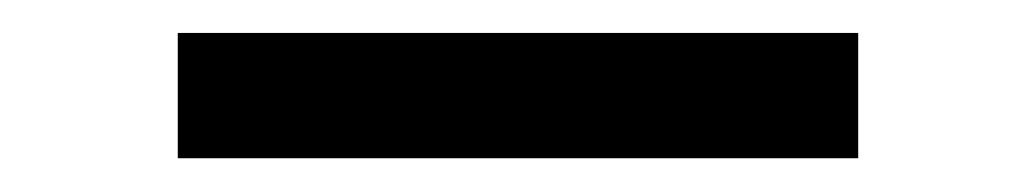

<svg xmlns="http://www.w3.org/2000/svg" viewBox="-20 -705 626 116"><path d="M87.4 -609.4V-685.1H498.5V-609.4Z"/></svg>

Font: Cascadia Mono NF SemiLight
Style: Regular
Weight: 350
Monospace: yes
Designer: Aaron Bell
Foundry: Saja Typeworks
Version: Version 2404.023; ttfautohint (v1.8.4)